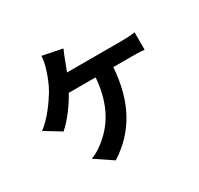

<svg xmlns="http://www.w3.org/2000/svg" viewBox="-178 -1033 1355 1307"><g transform="rotate(-30 500.0 -379.5)"><path d="M449 -783 294 -814C292 -783 285 -744 273 -711C261 -673 242 -621 215 -575C177 -512 113 -422 42 -369L167 -293C227 -345 289 -430 329 -503H540C524 -294 441 -171 336 -91C312 -71 277 -50 241 -36L376 55C557 -59 661 -238 679 -503H819C842 -503 886 -503 923 -499V-636C890 -630 845 -629 819 -629H388L416 -702C424 -723 437 -758 449 -783Z"/></g></svg>

Font: Noto Sans Mono CJK TC
Style: Bold
Weight: 700
Designer: Ryoko NISHIZUKA 西塚涼子 (kana, bopomofo & ideographs); Paul D. Hunt (Latin, Greek & Cyrillic); Sandoll Communications 산돌커뮤니
Foundry: Adobe
Version: Version 2.004;hotconv 1.0.118;makeotfexe 2.5.65603